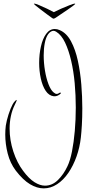

<svg xmlns="http://www.w3.org/2000/svg" viewBox="-20 -824 499 1059"><path d="M391 -804Q395 -804 395 -802Q395 -801 382.5 -791.5Q370 -782 351.5 -769.5Q333 -757 315 -745Q297 -733 287 -726Q279 -721 275 -721Q272 -721 264 -727Q254 -734 238 -746Q222 -758 205.5 -770.5Q189 -783 178 -792Q167 -801 167 -802Q167 -804 170 -804Q176 -804 196 -795.5Q216 -787 239.5 -776Q263 -765 277 -757Q292 -765 317 -776Q342 -787 364 -795.5Q386 -804 391 -804ZM221 215Q184 215 145.5 192Q107 169 67 117Q36 76 22.5 23Q9 -30 9 -82Q9 -107 12 -131Q16 -158 27 -192.5Q38 -227 50 -249Q54 -257 61.5 -265Q69 -273 71 -273Q72 -273 72 -271Q72 -267 62 -247Q47 -217 40 -183.5Q33 -150 33 -115Q33 -51 53.5 11.5Q74 74 108 119Q140 162 170.5 181Q201 200 228 200Q268 200 299.5 169Q331 138 352 93Q367 62 377 11.5Q387 -39 392.5 -101.5Q398 -164 398 -231Q398 -299 392 -365Q386 -431 372.5 -489Q359 -547 339 -589Q319 -631 290 -649Q282 -654 275 -654Q267 -654 259.5 -649Q252 -644 246 -636Q233 -618 227 -586.5Q221 -555 221 -519Q221 -477 228 -434.5Q235 -392 247.5 -359.5Q260 -327 276 -314Q285 -306 293 -306Q300 -306 304 -309.5Q308 -313 312 -313Q319 -313 314 -307.5Q309 -302 299 -297Q289 -292 277 -293Q250 -296 232 -323Q214 -350 205 -391.5Q196 -433 196 -477Q196 -524 205.5 -567Q215 -610 234.5 -637Q254 -664 282 -664Q296 -664 309 -658Q347 -642 371.5 -596.5Q396 -551 409.5 -488.5Q423 -426 428.5 -358Q434 -290 434 -227Q434 -176 431.5 -134Q429 -92 426 -66Q420 -11 402 39.5Q384 90 357 129.5Q330 169 295 192Q260 215 221 215Z"/></svg>

Font: Inspiration
Style: Regular
Weight: 400
Designer: Robert E. Leuschke
Foundry: Robert E. Leuschke
Version: Version 2.010; ttfautohint (v1.8.3)